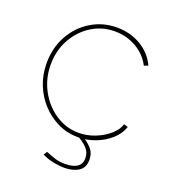

<svg xmlns="http://www.w3.org/2000/svg" viewBox="-128 -624 793 885"><g transform="rotate(20 269.0 -181.5)"><path d="M297 10Q246 10 200.5 -11.5Q155 -33 120 -70.5Q85 -108 65.5 -157Q46 -206 46 -262Q46 -337 79 -397Q112 -457 169 -492Q226 -527 296 -527Q361 -527 413 -496.5Q465 -466 491 -411L471 -404Q446 -452 398 -479.5Q350 -507 293 -507Q230 -507 178.5 -474.5Q127 -442 96.5 -386.5Q66 -331 66 -262Q66 -194 97 -136.5Q128 -79 180 -44.5Q232 -10 294 -10Q335 -10 374 -25.5Q413 -41 441.5 -66Q470 -91 478 -119L498 -113Q487 -78 456 -50Q425 -22 383.5 -6Q342 10 297 10ZM287 164Q262 164 232.5 158Q203 152 177 139L188 122Q212 132 234 139Q256 146 284 146Q323 146 343.5 132Q364 118 364 90Q364 61 344.5 40.5Q325 20 287 0L307 -8Q343 12 363.5 34.5Q384 57 384 90Q384 129 356.5 146.5Q329 164 287 164Z"/></g></svg>

Font: Raleway Thin Thin
Style: Regular
Weight: 250
Version: Version 4.026